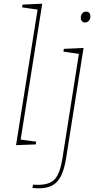

<svg xmlns="http://www.w3.org/2000/svg" viewBox="-20 -785 539 1041"><path d="M67 2 185 -741 191 -732 100 -745 102 -760 209 -765 91 -22 86 -29 176 -17 174 -2ZM156 234 159 216Q167 217 174 217Q181 217 187 217Q249 217 277 186.5Q305 156 318 77L409 -501L415 -492L324 -505L326 -520L433 -525L338 75Q329 131 312 166.5Q295 202 266 219Q237 236 191 236Q181 236 173 235.5Q165 235 156 234ZM441 -663Q431 -663 424.5 -670Q418 -677 418 -689Q418 -703 426 -712.5Q434 -722 447 -722Q458 -722 464 -715Q470 -708 470 -696Q470 -682 462 -672.5Q454 -663 441 -663Z"/></svg>

Font: Bitter Thin Thin
Style: Italic
Weight: 250
Italic angle: -9°
Version: Version 2.002